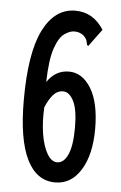

<svg xmlns="http://www.w3.org/2000/svg" viewBox="-49 -667 448 712"><g transform="rotate(5 175.0 -310.5)"><path d="M183 10Q114 10 77.5 -64Q41 -138 41 -284Q41 -461 84 -546Q127 -631 203 -631Q270 -631 309 -569L267 -512L262 -505L257 -508Q255 -516 253.5 -523Q252 -530 242 -541Q227 -554 206 -554Q189 -554 169 -540Q149 -526 134.5 -484Q120 -442 118 -358Q149 -404 199 -404Q249 -404 281.5 -351Q314 -298 314 -200Q314 -105 278.5 -47.5Q243 10 183 10ZM184 -65Q209 -65 224 -98.5Q239 -132 239 -199Q239 -266 223 -297.5Q207 -329 184 -329Q162 -329 146.5 -311Q131 -293 119 -264Q116 -209 123.5 -164Q131 -119 147 -92Q163 -65 184 -65Z"/></g></svg>

Font: Inconsolata ExtraCondensed SemiBold
Style: Regular
Weight: 600
Width: 2
Monospace: yes
Designer: Raph Levien, Cyreal, Brenton Simpson
Foundry: Raph Levien, Cyreal, Google
Version: Version 3.001; ttfautohint (v1.8.2.53-6de2)